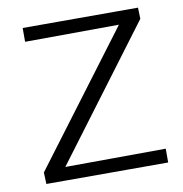

<svg xmlns="http://www.w3.org/2000/svg" viewBox="-76 -729 765 801"><g transform="rotate(-10 307.0 -329.0)"><path d="M56.5 0 54.6 -49 507.7 -652 539.1 -602.2 72.1 -599.5V-658H560.7L562.1 -610.5L109.1 -6L80 -55.8L572.5 -58.5V0Z"/></g></svg>

Font: Ysabeau
Style: Bold
Weight: 700
Designer: Christian Thalmann (Catharsis Fonts)
Version: Version 2.000;gftools[0.9.27.dev2+g8671c4b]